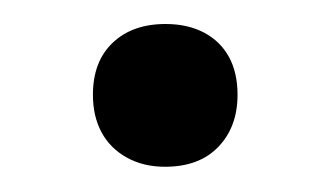

<svg xmlns="http://www.w3.org/2000/svg" viewBox="-20 -400 268 156"><path d="M114 -264.5Q96.5 -264.5 83 -272Q69.5 -279.5 62.5 -292.5Q55.5 -305.5 55.5 -323Q55.5 -350 71.5 -365.2Q87.5 -380.5 114.5 -380.5Q132.5 -380.5 145.8 -373.5Q159 -366.5 166 -353.8Q173 -341 173 -323Q173 -297 157.5 -280.8Q142 -264.5 114 -264.5Z"/></svg>

Font: Commissioner Thin Light
Style: Regular
Weight: 300
Version: Version 1.000